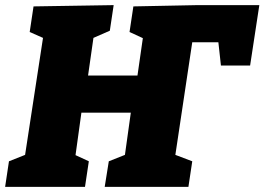

<svg xmlns="http://www.w3.org/2000/svg" viewBox="-31 -730 1033 750"><path d="M-11 0 4 -100 67 -125 137 -582 85 -605 100 -705 413 -710 398 -610 334 -582 313 -435H506L527 -581L475 -605L490 -705L740 -710H982L946 -474H832L822 -565H720L654 -125L720 -100L705 0H378L394 -100L457 -125L480 -290H287L264 -124L316 -100L301 0Z"/></svg>

Font: Bitter Black
Style: Italic
Weight: 900
Italic angle: -9°
Designer: Sol Matas, and Bitter project Authors
Foundry: Sol Matas
Version: Version 2.001